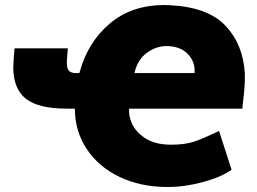

<svg xmlns="http://www.w3.org/2000/svg" viewBox="-20 -737 1026 767"><path d="M496 -303Q493 -275 507.5 -243Q522 -211 556 -187.5Q590 -164 640 -160Q649 -159 666 -159Q719 -159 756 -171.5Q793 -184 855 -214L905 -59Q865 -30 792 -10Q719 10 649 10Q541 10 457 -30.5Q373 -71 326 -142.5Q279 -214 279 -303H246Q134 -303 83.5 -342.5Q33 -382 33 -469Q33 -480 35 -506L38 -544H251L248 -506Q247 -499 247 -488Q247 -462 256 -453.5Q265 -445 284 -445H297Q330 -568 418 -642.5Q506 -717 637 -717L662 -716Q811 -708 881 -634Q951 -560 958 -444Q959 -409 955.5 -372Q952 -335 948 -303ZM517 -445H757Q761 -488 731.5 -520Q702 -552 646 -553Q603 -553 566 -525.5Q529 -498 517 -445Z"/></svg>

Font: Nunito Sans Heavy Heavy
Style: Italic
Weight: 400
Italic angle: -4.541°
Designer: Vernon Adams
Foundry: Vernon Adams
Version: Version 2.002